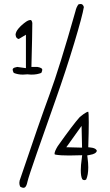

<svg xmlns="http://www.w3.org/2000/svg" viewBox="-20 -838 540 940"><path d="M381.8 -115.2 304.7 -117.2 379.4 -221.7ZM412.1 -117.2Q414.6 -191.9 414.6 -238Q414.6 -284.2 412.1 -291Q404.8 -290.5 389.6 -279.8Q380.9 -273.9 370.6 -265.1Q338.9 -230 262.7 -122.6Q247.1 -97.2 247.1 -85.4Q247.1 -83.5 247.6 -83Q248 -82.5 248.5 -82Q250 -81.1 253.4 -80.6Q276.4 -76.7 318.8 -76.7Q340.8 -76.7 382.3 -78.1L380.4 -62.5Q375.5 -28.8 375.5 -4.4Q375.5 25.4 382.8 39.6Q387.7 43.9 392.6 43.9Q396.5 43.9 401.9 41Q412.1 18.6 412.1 -18.6Q412.1 -39.6 408.7 -64.9L407.2 -77.1L419.9 -79.6Q450.7 -84.5 454.1 -99.6Q453.1 -103 450.2 -106.2Q447.3 -109.4 440.7 -112.1Q434.1 -114.7 424.3 -115.7ZM138.2 -725.6Q135.7 -740.2 128.9 -740.2Q127 -740.2 121.6 -738.8Q116.2 -737.3 107.9 -731.9Q85 -715.8 70.3 -698.2Q57.1 -682.6 56.2 -668Q57.1 -657.2 62.5 -651.9Q65.9 -648.4 71.8 -647L106.9 -668V-504.4L64.5 -510.3Q49.3 -507.8 44.4 -502.9Q42 -500.5 42 -497.1Q42 -490.7 47.4 -481Q67.9 -472.7 91.8 -472.7Q102.1 -472.7 114.3 -474.1Q126.5 -472.7 132.3 -472.7Q148.9 -472.7 160.4 -474.9Q171.9 -477.1 182.1 -481Q187 -490.7 187 -496.6Q187 -501.5 181.6 -504.4Q175.3 -508.3 163.1 -510.3H133.8Q138.2 -674.3 138.2 -725.6ZM363.8 -816.4Q353.5 -802.2 349.6 -783.7Q271.5 -507.8 222.4 -374.8Q173.3 -241.7 80.6 33.2Q74.7 46.9 74.7 57.4Q74.7 67.9 79.1 76.2Q88.9 81.5 94.5 81.5Q100.1 81.5 103.5 78.1Q110.4 71.3 114.3 52.2Q119.1 29.8 160.9 -89.8Q202.6 -209.5 252.7 -350.8Q302.7 -492.2 343.3 -626.7Q383.8 -761.2 390.6 -803.7Q388.2 -811 384.5 -814.7Q380.9 -818.4 375.5 -818.4Q370.1 -818.4 363.8 -816.4Z"/></svg>

Font: NaikaiFont
Style: ExtraLight
Weight: 200
Version: Version 1.89